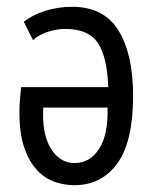

<svg xmlns="http://www.w3.org/2000/svg" viewBox="-20 -532 448 564"><path d="M50 -468Q75 -488 112.5 -500Q150 -512 192 -512Q285 -512 328 -442.5Q371 -373 371 -250Q371 -117 325 -52.5Q279 12 198 12Q170 12 141.5 2.5Q113 -7 89.5 -31.5Q66 -56 51.5 -97.5Q37 -139 37 -203Q37 -220 38.5 -238Q40 -256 42 -276H298Q295 -364 267.5 -405.5Q240 -447 172 -447Q144 -447 117.5 -437.5Q91 -428 77 -414ZM199 -53Q244 -53 271 -94.5Q298 -136 296 -216H107Q103 -138 129.5 -95.5Q156 -53 199 -53Z"/></svg>

Font: PT Sans Narrow
Style: Regular
Weight: 400
Width: 3
Designer: A.Korolkova, O.Umpeleva, V.Yefimov
Foundry: ParaType Ltd
Version: Version 2.003W OFL